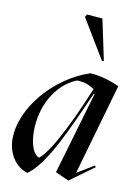

<svg xmlns="http://www.w3.org/2000/svg" viewBox="-86 -804 636 877"><g transform="rotate(10 232.0 -365.0)"><path d="M293 16 406 -66 401 -73 322 -25 443 -448C409 -465 345 -484 307 -484C147 -432 9 -272 9 -128C9 -60 47 -2 103 14C187 -46 260 -219 339 -395H343L231 -12ZM144 -64C116 -72 99 -119 99 -180C99 -290 153 -400 252 -441C288 -441 307 -432 334 -416C294 -317 204 -112 144 -64ZM350 -548 358 -551 318 -740 246 -746 238 -734Z"/></g></svg>

Font: Mazius Display Extra italic
Style: Regular
Weight: 400
Italic angle: -17°
Designer: Alberto Casagrande & Collletttivo
Foundry: Collletttivo
Version: Version 2.000;Glyphs 3.2 (3217)